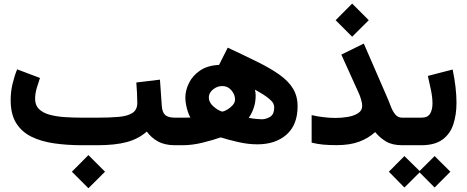

<svg xmlns="http://www.w3.org/2000/svg" viewBox="-20 -798 2567 1055"><path d="M465.8 54.2 557.1 145.5 465.8 236.3 375 145.5ZM729 -344.7 858.9 -360.4 869.1 -215.8Q871.6 -180.7 887.7 -166Q903.8 -151.4 942.4 -151.4H953.6V0H942.4Q886.2 0 848.6 -20.5Q811 -41 786.6 -75.2Q741.7 -35.2 677.7 -17.6Q613.8 0 513.7 0H432.1Q349.1 0 277.6 -10.3Q206.1 -20.5 152.3 -47.1Q98.6 -73.7 68.6 -122.1Q38.6 -170.4 38.6 -247.1Q38.6 -293.5 48.8 -336.9Q59.1 -380.4 74.2 -417L199.7 -369.6Q191.4 -346.2 182.1 -314.9Q172.9 -283.7 172.9 -254.9Q172.9 -219.7 194.3 -198.7Q215.8 -177.7 252.4 -167.7Q289.1 -157.7 335.4 -154.5Q381.8 -151.4 432.1 -151.4H513.7Q583 -151.4 632.3 -155.8Q681.6 -160.2 708 -177.5Q734.4 -194.8 734.4 -232.4Q734.4 -258.3 732.7 -289.6Q731 -320.8 729 -344.7Z M1192.9 -43Q1148.4 -27.8 1092.3 -13.9Q1036.1 0 982.4 0H934.1V-151.4H976.1Q989.3 -151.4 1001.7 -151.6Q1014.2 -151.9 1026.4 -152.3Q1015.1 -170.4 1006.8 -202.9Q998.5 -235.4 998.5 -261.7Q998.5 -301.8 1018.6 -342.3Q1038.6 -382.8 1079.6 -410.6Q1120.6 -438.5 1183.6 -441.4L1231.4 -536.1Q1323.2 -493.2 1394.5 -458Q1465.8 -422.9 1515.1 -387.9Q1564.5 -353 1589.8 -311.5Q1615.2 -270 1615.2 -213.9Q1615.2 -112.3 1554.7 -58.6Q1494.1 -4.9 1394 -4.9Q1342.8 -4.9 1287.1 -17.8Q1231.4 -30.8 1192.9 -43ZM1127.4 -262.7Q1127.4 -235.8 1151.9 -213.9Q1176.3 -191.9 1201.2 -184.6Q1211.4 -186 1228 -195.3Q1244.6 -204.6 1258.1 -219.5Q1271.5 -234.4 1271.5 -251.5Q1271.5 -278.3 1251.5 -301.8Q1231.4 -325.2 1202.1 -325.2Q1172.9 -325.2 1150.1 -306.2Q1127.4 -287.1 1127.4 -262.7ZM1346.7 -150.4Q1369.6 -146 1390.4 -144.3Q1411.1 -142.6 1418.5 -142.6Q1441.4 -142.6 1464.1 -156Q1486.8 -169.4 1486.8 -209.5Q1486.8 -217.3 1481.9 -228.8Q1477.1 -240.2 1454.8 -258.5Q1432.6 -276.9 1380.9 -305.7Q1384.8 -289.6 1384.8 -272.5Q1384.8 -235.8 1374 -204.8Q1363.3 -173.8 1346.7 -150.4Z M1915 -778.3 2006.3 -687 1915 -596.2 1824.2 -687ZM1970.2 -217.3Q1970.2 -229.5 1964.6 -249.3Q1959 -269 1953.6 -281.2L1855.5 -498L1979 -558.6L2102.5 -274.4Q2115.7 -244.6 2126.2 -216.3Q2136.7 -188 2151.4 -169.7Q2166 -151.4 2189.9 -151.4H2210.4V0H2189.9Q2135.3 0 2100.8 -20.8Q2066.4 -41.5 2041.5 -72.3Q2003.9 -38.1 1953.1 -19.3Q1902.3 -0.5 1830.6 -0.5Q1786.1 -0.5 1755.6 -3.4Q1725.1 -6.3 1692.4 -14.2V-165.5Q1722.7 -158.2 1758.1 -154.1Q1793.5 -149.9 1823.2 -149.9Q1855 -149.9 1888.9 -155.3Q1922.9 -160.6 1946.5 -175.3Q1970.2 -189.9 1970.2 -217.3Z M2294.4 0H2189.9V-151.4H2295.4Q2330.1 -151.4 2343.3 -173.3Q2356.4 -195.3 2356.4 -229.5Q2356.4 -262.7 2348.1 -302.7Q2339.8 -342.8 2331.1 -380.9L2467.3 -416Q2477.1 -368.7 2482.7 -322.3Q2488.3 -275.9 2488.3 -233.4Q2488.3 -167 2470.7 -114.3Q2453.1 -61.5 2410.9 -30.8Q2368.7 0 2294.4 0ZM2202.1 59.6 2285.6 141.6 2368.2 59.6 2454.6 145.5 2368.2 232.4 2285.6 149.4 2202.1 232.4 2116.7 145.5Z"/></svg>

Font: Vazirmatn UI FD Black
Style: Regular
Weight: 900
Designer: Saber Rastikerdar
Foundry: Saber Rastikerdar
Version: Version 33.003